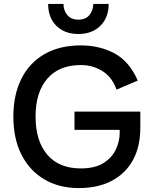

<svg xmlns="http://www.w3.org/2000/svg" viewBox="-20 -946 772 977"><path d="M533 -926Q533 -856 490.5 -814.5Q448 -773 379 -773Q309 -773 267 -814.5Q225 -856 225 -926H303Q303 -893 322.5 -869.5Q342 -846 379 -846Q416 -846 435 -869.5Q454 -893 455 -926ZM381 11Q281 11 206 -33Q131 -77 89.5 -158.5Q48 -240 48 -352Q48 -464 89 -545.5Q130 -627 207 -671Q284 -715 391 -715Q487 -715 562.5 -674.5Q638 -634 681 -536L573 -490Q550 -554 501 -584.5Q452 -615 392 -615Q281 -615 221 -546Q161 -477 161 -353Q161 -229 220.5 -159Q280 -89 391 -89Q464 -89 507.5 -117Q551 -145 570 -186.5Q589 -228 589 -269V-285H359V-378H694V-295Q694 -200 656.5 -131.5Q619 -63 549 -26Q479 11 381 11Z"/></svg>

Font: Prodigy Sans Medium
Style: Regular
Weight: 500
Designer: Wei Huang
Foundry: Wei Huang
Version: Version 1.003; ttfautohint (v1.8.3)